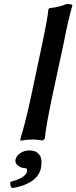

<svg xmlns="http://www.w3.org/2000/svg" viewBox="-20 -717 389 980"><path d="M130.9 50.8Q160.2 50.8 176 66.9Q191.9 83 191.9 110.8Q191.9 126.5 189 141.1Q179.7 183.6 138.9 209.5Q98.1 235.4 41 243.2Q29.3 230 33.2 210.9Q68.8 202.6 91.8 188.5Q114.7 174.3 117.2 160.2Q122.1 141.1 106 141.1Q86.9 140.1 71.3 128.2Q55.7 116.2 59.1 97.2Q64.5 77.1 84.5 64Q104.5 50.8 130.9 50.8ZM134.8 -207 192.9 -481Q223.6 -625 227.1 -669.9L232.9 -675.8Q278.3 -679.2 320.8 -696.8Q336.9 -696.8 343.5 -694.6Q350.1 -692.4 349.1 -688Q328.1 -616.2 305.2 -497.1L242.2 -204.1Q212.4 -58.6 209 -9.8L199.2 0Q167.5 -4.9 146 -4.9Q119.1 -4.9 85 1L84 -8.8Q103 -64.9 134.8 -207Z"/></svg>

Font: Linear Smooth
Style: Bold Italic
Weight: 700
Designer: Philipp H. Poll, Flanker
Foundry: Philipp H. Poll, reworked by Flanker
Version: Version 1.061 | FøM Fix